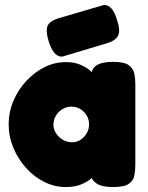

<svg xmlns="http://www.w3.org/2000/svg" viewBox="-20 -749 597 776"><path d="M436 7Q391 7 369.5 -8Q348 -23 349 -42H363Q358 -35 343.5 -23.5Q329 -12 305 -2.5Q281 7 246 7Q201 7 159.5 -13.5Q118 -34 85.5 -70Q53 -106 34 -151.5Q15 -197 15 -247Q15 -296 34 -341Q53 -386 86 -421.5Q119 -457 160 -477.5Q201 -498 246 -498Q280 -498 303.5 -488Q327 -478 341.5 -466Q356 -454 361 -446H350Q349 -471 370.5 -485Q392 -499 437 -499Q482 -499 500.5 -485.5Q519 -472 523 -451Q527 -430 527 -408V-83Q527 -61 523 -40Q519 -19 500.5 -6Q482 7 436 7ZM271 -174Q290 -174 305.5 -184Q321 -194 330.5 -210.5Q340 -227 340 -246Q340 -266 330.5 -282Q321 -298 305 -308Q289 -318 269 -318Q249 -318 232.5 -308Q216 -298 206 -281.5Q196 -265 196 -245Q196 -226 206.5 -210Q217 -194 234 -184Q251 -174 271 -174ZM231 -520Q213 -520 200 -535Q187 -550 177 -581Q164 -623 172 -643.5Q180 -664 216 -675L400 -729Q418 -729 431 -714Q444 -699 453 -668Q467 -628 458 -607Q449 -586 415 -575Z"/></svg>

Font: Fredoka
Style: Bold
Weight: 700
Designer: Ben Nathan
Foundry: Milena B. Brandão, Ben Nathan
Version: Version 2.001